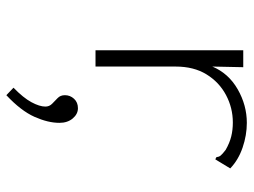

<svg xmlns="http://www.w3.org/2000/svg" viewBox="-114 -390 779 590"><g transform="rotate(90 275.0 -94.5)"><path d="M134 -453H186L184 -358Q205 -408 254 -436Q303 -464 357 -464Q395 -464 433 -451Q471 -438 497 -413L474 -375L469 -367L462 -371Q462 -378 457.5 -383.5Q453 -389 440 -399Q419 -411 399 -416Q379 -421 356 -421Q311 -421 271.5 -400Q232 -379 208 -340Q184 -301 184 -245V1H134ZM272 275 249 253Q280 223 293.5 198Q307 173 307 155Q307 143 298.5 134.5Q290 126 281 117.5Q272 109 272 95Q272 79 283 67Q294 55 312 55Q330 55 343.5 71Q357 87 357 112Q357 147 338.5 188.5Q320 230 272 275Z"/></g></svg>

Font: Inconsolata SemiExpanded Light
Style: Regular
Weight: 300
Width: 6
Monospace: yes
Designer: Raph Levien, Cyreal, Brenton Simpson
Foundry: Raph Levien, Cyreal, Google
Version: Version 3.001; ttfautohint (v1.8.2.53-6de2)